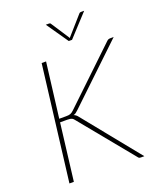

<svg xmlns="http://www.w3.org/2000/svg" viewBox="-162 -1002 918 1102"><g transform="rotate(-20 297.0 -451.0)"><path d="M68.5 0ZM140.5 -369H182.5Q191 -369 197.5 -369.8Q204 -370.5 209.2 -372.5Q214.5 -374.5 219.2 -378Q224 -381.5 230 -387L550.5 -692.5Q557.5 -699.5 562.5 -701.2Q567.5 -703 574 -703H594.5L255 -380Q246 -371.5 239.8 -367Q233.5 -362.5 225 -360.5Q239.5 -355.5 250.5 -340.5L526 0H507Q497.5 0 494 -2.2Q490.5 -4.5 487 -9.5L227 -327Q222.5 -332.5 219 -336.5Q215.5 -340.5 210.8 -343Q206 -345.5 199.2 -346.8Q192.5 -348 181.5 -348H138L95.5 0H68.5L155 -704H182ZM252.5 -902.5H271Q273.5 -902.5 277 -901.8Q280.5 -901 282.5 -897L354 -787.5L356 -783.5L359 -787.5L455.5 -897Q459 -901 462.5 -901.8Q466 -902.5 468.5 -902.5H487L364.5 -769.5H344.5Z"/></g></svg>

Font: Lato Thin
Style: Italic
Weight: 200
Italic angle: -7°
Designer: Lukasz Dziedzic
Foundry: tyPoland Lukasz Dziedzic
Version: Version 2.007; 2014-02-27